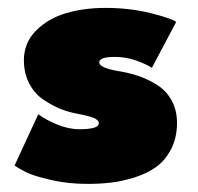

<svg xmlns="http://www.w3.org/2000/svg" viewBox="-20 -442 489 474"><path d="M240 -422.5Q299.5 -422.5 351 -409.8Q402.5 -397 415 -388L355 -274.5Q341.5 -283.5 316.2 -292.5Q291 -301.5 264 -301.5Q225 -301.5 225 -288Q225 -273.5 281 -265Q305 -260.5 326 -253Q347 -245.5 369 -231.5Q391 -217.5 404 -193.5Q417 -169.5 417 -138.5Q417 -102 402.5 -74Q388 -46 365.8 -30Q343.5 -14 312.8 -4.2Q282 5.5 254.2 8.8Q226.5 12 196 12Q147.5 12 105.5 2.2Q63.5 -7.5 45.2 -16.5Q27 -25.5 16 -33.5L74.5 -160Q91.5 -147 120.2 -135Q149 -123 176 -123Q224 -123 224 -137.5Q224 -145.5 211.5 -150.8Q199 -156 169.5 -161.5Q148.5 -165.5 129 -173.2Q109.5 -181 87.5 -195.8Q65.5 -210.5 52.2 -235.8Q39 -261 39 -293.5Q39 -336 68.5 -366Q98 -396 142.2 -409.2Q186.5 -422.5 240 -422.5Z"/></svg>

Font: League Spartan Black
Style: Regular
Weight: 900
Foundry: The League of Moveable Type
Version: Version 2.002